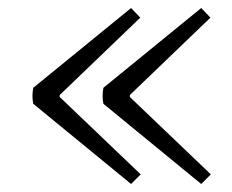

<svg xmlns="http://www.w3.org/2000/svg" viewBox="-20 -480 579 479"><path d="M330 -436 129 -243V-238L331 -45L307 -21L63 -221Q59 -240 63 -261L307 -460ZM505 -436 304 -243V-238L506 -45L482 -21L238 -221Q234 -240 238 -261L482 -460Z"/></svg>

Font: Karma Light
Style: Regular
Weight: 300
Designer: Joana Correia
Foundry: Indian Type Foundry
Version: Version 1.202;PS 1.0;hotconv 1.0.78;makeotf.lib2.5.61930; tt